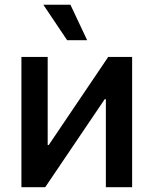

<svg xmlns="http://www.w3.org/2000/svg" viewBox="-20 -776 637 796"><path d="M527.8 0H418.9V-364.7H414.1L167.5 0H68.8V-540H177.7V-174.8H182.1L428.7 -540H527.8ZM258.3 -609.4 159.7 -756.3H272L341.3 -609.4Z"/></svg>

Font: V-Inter
Style: Medium-500
Weight: 500
Designer: Rasmus Andersson
Foundry: rsms
Version: Version 4.000;git-4146feb